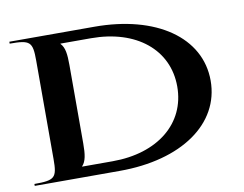

<svg xmlns="http://www.w3.org/2000/svg" viewBox="-69 -694 1002 787"><g transform="rotate(-10 432.5 -300.0)"><path d="M15 0H369C626.5 0 800 -120 800 -300C800 -480 626.5 -600 369 -600H15V-592C100.5 -592 110 -583.3 110 -505V-95C110 -16.7 100.5 -8 15 -8ZM220 -44V-45C237 -63 241 -91.5 241 -137V-463C241 -508.5 237.5 -536.9 220.1 -554.6L220 -556H347C535.4 -556 661 -453.6 661 -300C661 -146.4 535.4 -44 347 -44Z"/></g></svg>

Font: Prida01
Style: Black
Weight: 900
Designer: gluk
Foundry: gluk
Version: Version 00.072